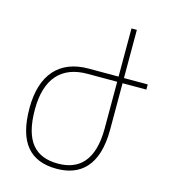

<svg xmlns="http://www.w3.org/2000/svg" viewBox="-108 -801 792 897"><g transform="rotate(15 287.5 -352.0)"><path d="M273 -456H417V-231C417 -75 350 -15 248 -15C140 -15 79 -76 79 -232C79 -382 149 -456 273 -456ZM272 -481C133 -481 53 -395 53 -232C53 -64 121 10 248 10C361 10 443 -55 443 -231V-456H558V-481H443V-714H417V-481Z"/></g></svg>

Font: Noto Sans Armenian Condensed Thin
Style: Regular
Weight: 100
Width: 3
Designer: Monotype Design Team
Foundry: Monotype Imaging Inc.
Version: Version 2.008